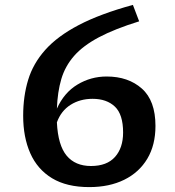

<svg xmlns="http://www.w3.org/2000/svg" viewBox="-20 -752 715 783"><path d="M522 -732 547.5 -665Q447.5 -634 383 -599.8Q318.5 -565.5 282 -523.8Q245.5 -482 230 -429.5Q214.5 -377 212 -309Q241.5 -374.5 296 -407.2Q350.5 -440 415 -440Q503 -440 558.5 -390.8Q614 -341.5 614 -238.5Q614 -160.5 580.8 -104.8Q547.5 -49 486.8 -19Q426 11 344 11Q252 11 192.2 -25.2Q132.5 -61.5 103.5 -127Q74.5 -192.5 74.5 -280Q74.5 -359.5 94.8 -426.2Q115 -493 164.8 -548.8Q214.5 -604.5 301.5 -650Q388.5 -695.5 522 -732ZM357.5 -349Q306.5 -349 267.8 -324.5Q229 -300 212 -253Q216.5 -159.5 251.8 -117.2Q287 -75 351 -75Q416 -75 449 -112Q482 -149 482 -211.5Q482 -285.5 448.5 -317.2Q415 -349 357.5 -349Z"/></svg>

Font: Newsreader 6pt Medium
Style: Regular
Weight: 500
Designer: Hugues Gentile
Foundry: Production Type
Version: Version 1.003; ttfautohint (v1.8.3)